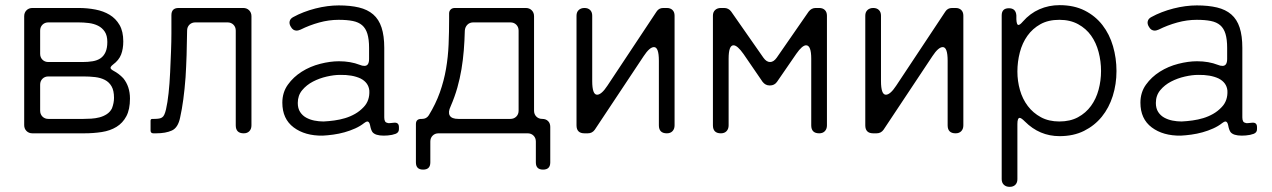

<svg xmlns="http://www.w3.org/2000/svg" viewBox="-20 -518 4941 746"><path d="M74 -32V-455Q74 -469 83 -478Q92 -487 106 -487H286Q319 -487 350.5 -481Q382 -475 406 -460.5Q430 -446 444.5 -421Q459 -396 459 -357Q459 -328 450.5 -306Q442 -284 419 -267Q409 -259 409.5 -254Q410 -249 421 -243Q442 -232 459 -214Q485 -182 485 -135Q485 -93 471 -66.5Q457 -40 432.5 -25Q408 -10 375.5 -5Q343 0 307 0H106Q92 0 83 -9Q74 -18 74 -32ZM168 -277H300Q322 -277 340 -280Q358 -283 370.5 -291.5Q383 -300 390 -315.5Q397 -331 397 -355Q397 -380 387 -395Q377 -410 361 -418Q345 -426 325 -428.5Q305 -431 284 -431H168Q154 -431 145 -422Q136 -413 136 -399V-309Q136 -295 145 -286Q154 -277 168 -277ZM168 -56H304Q318 -56 334.5 -57Q351 -58 366.5 -62Q382 -66 395 -74.5Q408 -83 415 -97Q423 -118 423 -138Q423 -166 413.5 -182.5Q404 -199 387.5 -207.5Q371 -216 349.5 -218.5Q328 -221 304 -221H168Q154 -221 145 -212Q136 -203 136 -189V-88Q136 -74 145 -65Q154 -56 168 -56Z M565 -11V-49Q565 -56 572 -56H579Q603 -56 610 -62Q619 -67 625 -93Q631 -119 635 -156Q639 -193 641 -236Q643 -279 644.5 -318.5Q646 -358 646 -388.5Q646 -419 646 -431V-459Q646 -487 674 -487H925Q939 -487 948 -478Q957 -469 957 -455V-31Q957 -17 949 -8.5Q941 0 927 0Q896 0 896 -31V-399Q896 -413 887 -422Q878 -431 864 -431H739Q725 -431 716 -422Q707 -413 707 -399Q706 -299 701 -218Q694 -124 680 -62Q672 -22 648 -11Q624 0 587 0H576Q565 0 565 -11Z M1234 9Q1165 10 1121 -23Q1077 -56 1077 -119Q1077 -159 1098.5 -189Q1120 -219 1152.5 -239.5Q1185 -260 1224 -270Q1263 -280 1297 -280Q1342 -280 1378 -266Q1387 -262 1396 -262Q1414 -262 1414 -289V-332Q1414 -365 1407.5 -386.5Q1401 -408 1387 -420Q1373 -432 1350.5 -436.5Q1328 -441 1296 -441Q1258 -441 1220 -430.5Q1182 -420 1148 -403Q1138 -399 1133 -399Q1118 -399 1110 -414Q1103 -425 1105.5 -435.5Q1108 -446 1120 -452Q1138 -462 1160 -470.5Q1182 -479 1205.5 -485Q1229 -491 1252 -494Q1275 -497 1296 -497Q1341 -497 1374.5 -489Q1408 -481 1430 -462Q1452 -443 1462.5 -411Q1473 -379 1473 -332V-62Q1473 -43 1484 -41Q1487 -39 1493.5 -39.5Q1500 -40 1509 -41Q1530 -44 1530 -24V-16Q1530 -3 1517 2L1503 6Q1487 9 1471 9Q1438 9 1427 -5Q1421 -14 1418 -31Q1415 -46 1407 -46Q1403 -46 1395 -40Q1380 -28 1360 -19Q1340 -10 1318.5 -4Q1297 2 1275 5Q1253 8 1234 9ZM1237 -46Q1258 -47 1279.5 -50Q1301 -53 1321 -59Q1341 -65 1359.5 -75.5Q1378 -86 1393 -102Q1417 -127 1415 -166Q1412 -197 1381 -213Q1349 -228 1301 -227Q1278 -227 1249.5 -220.5Q1221 -214 1196 -201Q1171 -188 1154 -167.5Q1137 -147 1137 -118Q1137 -97 1146 -83Q1155 -69 1169.5 -61Q1184 -53 1201.5 -49.5Q1219 -46 1237 -46Z M1596 113V-36Q1596 -56 1617 -56H1620Q1637 -56 1646 -70Q1673 -114 1689 -159Q1705 -204 1713 -250.5Q1721 -297 1723 -345.5Q1725 -394 1725 -444V-466Q1725 -475 1731 -481Q1737 -487 1747 -487H2023Q2037 -487 2046 -478Q2055 -469 2055 -455V-88Q2055 -74 2064 -65Q2073 -56 2087 -56Q2101 -56 2109.5 -47.5Q2118 -39 2118 -25V113Q2118 141 2090 141Q2062 141 2062 113V32Q2062 18 2053 9Q2044 0 2030 0H1684Q1670 0 1661 9Q1652 18 1652 32V113Q1652 141 1624 141Q1596 141 1596 113ZM1761 -56H1963Q1977 -56 1986 -65Q1995 -74 1995 -88V-399Q1995 -413 1986 -422Q1977 -431 1963 -431H1819Q1805 -431 1796 -422Q1787 -413 1786 -399Q1785 -359 1782 -322Q1779 -285 1773 -249Q1767 -213 1757 -177.5Q1747 -142 1731 -105Q1720 -82 1727.5 -69Q1735 -56 1761 -56Z M2220 -31V-457Q2220 -471 2228.5 -479Q2237 -487 2251 -487Q2265 -487 2273 -479Q2281 -471 2281 -457V-203Q2281 -150 2300 -150Q2317 -150 2340 -185L2531 -473Q2540 -487 2557 -487H2571Q2585 -487 2593 -479Q2601 -471 2601 -457V-31Q2601 -17 2593 -8.5Q2585 0 2571 0Q2540 0 2540 -31V-282Q2540 -335 2521 -335Q2504 -335 2481 -300L2291 -14Q2281 0 2264 0H2251Q2220 0 2220 -31Z M2750 -31V-457Q2750 -471 2758.5 -479Q2767 -487 2781 -487H2794Q2802 -487 2809 -483.5Q2816 -480 2821 -473L2946 -294Q2958 -277 2972 -277Q2986 -277 2998 -294L3122 -473Q3133 -487 3149 -487H3163Q3177 -487 3185 -479Q3193 -471 3193 -457V-31Q3193 -17 3185 -8.5Q3177 0 3163 0Q3132 0 3132 -31V-290Q3132 -342 3112 -342Q3097 -342 3074 -309L2999 -200Q2989 -186 2972 -186H2970Q2954 -186 2943 -200L2869 -308Q2845 -342 2830 -342Q2811 -342 2811 -290V-31Q2811 -17 2803 -8.5Q2795 0 2781 0Q2750 0 2750 -31Z M3342 -31V-457Q3342 -471 3350.5 -479Q3359 -487 3373 -487Q3387 -487 3395 -479Q3403 -471 3403 -457V-203Q3403 -150 3422 -150Q3439 -150 3462 -185L3653 -473Q3662 -487 3679 -487H3693Q3707 -487 3715 -479Q3723 -471 3723 -457V-31Q3723 -17 3715 -8.5Q3707 0 3693 0Q3662 0 3662 -31V-282Q3662 -335 3643 -335Q3626 -335 3603 -300L3413 -14Q3403 0 3386 0H3373Q3342 0 3342 -31Z M3872 178V-458Q3872 -486 3900 -486Q3927 -486 3929 -458V-443Q3930 -421 3937 -421Q3943 -421 3954 -434Q3982 -466 4018.5 -482Q4055 -498 4097 -498Q4153 -498 4194.5 -477Q4236 -456 4263.5 -420.5Q4291 -385 4304.5 -338.5Q4318 -292 4318 -242Q4318 -191 4303.5 -145Q4289 -99 4261 -64.5Q4233 -30 4192 -9.5Q4151 11 4097 11Q4019 11 3962 -46Q3948 -60 3942 -60Q3933 -60 3933 -36V178Q3933 192 3925 200Q3917 208 3903 208Q3889 208 3880.5 200Q3872 192 3872 178ZM4096 -46Q4138 -46 4168.5 -62.5Q4199 -79 4219 -106.5Q4239 -134 4248.5 -169.5Q4258 -205 4258 -242Q4258 -280 4248.5 -316Q4239 -352 4219.5 -379.5Q4200 -407 4169 -424Q4138 -441 4096 -441Q4053 -441 4022.5 -424Q3992 -407 3972 -379Q3952 -351 3942.5 -314.5Q3933 -278 3933 -240Q3933 -203 3943 -168Q3953 -133 3973.5 -106Q3994 -79 4024.5 -62.5Q4055 -46 4096 -46Z M4568 9Q4499 10 4455 -23Q4411 -56 4411 -119Q4411 -159 4432.5 -189Q4454 -219 4486.5 -239.5Q4519 -260 4558 -270Q4597 -280 4631 -280Q4676 -280 4712 -266Q4721 -262 4730 -262Q4748 -262 4748 -289V-332Q4748 -365 4741.5 -386.5Q4735 -408 4721 -420Q4707 -432 4684.5 -436.5Q4662 -441 4630 -441Q4592 -441 4554 -430.5Q4516 -420 4482 -403Q4472 -399 4467 -399Q4452 -399 4444 -414Q4437 -425 4439.5 -435.5Q4442 -446 4454 -452Q4472 -462 4494 -470.5Q4516 -479 4539.5 -485Q4563 -491 4586 -494Q4609 -497 4630 -497Q4675 -497 4708.5 -489Q4742 -481 4764 -462Q4786 -443 4796.5 -411Q4807 -379 4807 -332V-62Q4807 -43 4818 -41Q4821 -39 4827.5 -39.5Q4834 -40 4843 -41Q4864 -44 4864 -24V-16Q4864 -3 4851 2L4837 6Q4821 9 4805 9Q4772 9 4761 -5Q4755 -14 4752 -31Q4749 -46 4741 -46Q4737 -46 4729 -40Q4714 -28 4694 -19Q4674 -10 4652.5 -4Q4631 2 4609 5Q4587 8 4568 9ZM4571 -46Q4592 -47 4613.5 -50Q4635 -53 4655 -59Q4675 -65 4693.5 -75.5Q4712 -86 4727 -102Q4751 -127 4749 -166Q4746 -197 4715 -213Q4683 -228 4635 -227Q4612 -227 4583.5 -220.5Q4555 -214 4530 -201Q4505 -188 4488 -167.5Q4471 -147 4471 -118Q4471 -97 4480 -83Q4489 -69 4503.5 -61Q4518 -53 4535.5 -49.5Q4553 -46 4571 -46Z"/></svg>

Font: Higure Gothic
Style: Regular
Weight: 400
Designer: Yoshimichi Ohira
Foundry: Positype
Version: Version 1.000